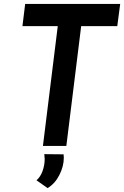

<svg xmlns="http://www.w3.org/2000/svg" viewBox="-20 -748 636 984"><path d="M596 -728 581 -614H396L320 0H200L276 -614H95L109 -728ZM167 176Q187 159 198 129Q209 99 209 66Q209 58 207 42L306 43Q307 49 307 61Q307 104 284.5 148.5Q262 193 224 216Z"/></svg>

Font: Josefin Sans SemiBold
Style: Italic
Weight: 600
Italic angle: -7°
Designer: Santiago Orozco
Foundry: Typemade
Version: Version 2.000